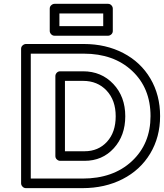

<svg xmlns="http://www.w3.org/2000/svg" viewBox="-20 -954 853 999"><path d="M89.8 0V-700.2Q89.8 -710.9 97.9 -718Q106 -725.1 115.2 -725.1H416Q530.8 -725.1 621.3 -678Q711.9 -630.9 762.5 -545.2Q813 -459.5 813 -350.1Q813 -240.7 761.5 -155Q710 -69.3 617.9 -22.2Q525.9 24.9 409.2 24.9H115.2Q104.5 24.9 97.2 17.1Q89.8 9.3 89.8 0ZM140.1 -24.9H409.2Q568.8 -24.9 666 -115.2Q763.2 -205.6 763.2 -350.1Q763.2 -495.6 667.5 -585.2Q571.8 -674.8 416 -674.8H140.1ZM238.8 -793V-909.2Q238.8 -919.9 246.8 -927Q254.9 -934.1 264.2 -934.1H542Q552.7 -934.1 559.8 -926.3Q566.9 -918.5 566.9 -909.2V-793Q566.9 -782.2 559.1 -775.1Q551.3 -768.1 542 -768.1H264.2Q253.4 -768.1 246.1 -775.9Q238.8 -783.7 238.8 -793ZM268.1 -142.1V-558.1Q268.1 -567.4 275.1 -575.2Q282.2 -583 293 -583H412.1Q507.3 -583 569.6 -517.1Q631.8 -451.2 631.8 -349.1Q631.8 -248.5 572.3 -182.9Q512.7 -117.2 419.9 -117.2H293Q283.7 -117.2 275.9 -124.3Q268.1 -131.3 268.1 -142.1ZM289.1 -817.9H517.1V-883.8H289.1ZM317.9 -167H419.9Q491.7 -167 536.9 -216.6Q582 -266.1 582 -349.1Q582 -432.1 534.7 -482.7Q487.3 -533.2 412.1 -533.2H317.9Z"/></svg>

Font: Trueno Bold Outline
Style: Regular
Weight: 700
Width: 6
Designer: Julieta Ulanovsky
Foundry: Julieta Ulanovsky
Version: Version 3.001b | FøM Fix